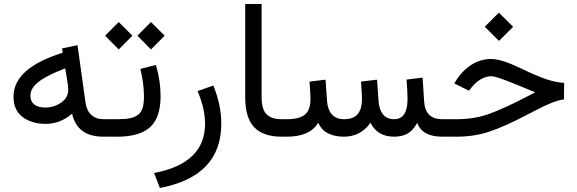

<svg xmlns="http://www.w3.org/2000/svg" viewBox="-20 -687 2898 965"><path d="M47.9 -201.2Q47.9 -345.2 295.4 -421.9L292 -443.8L369.6 -460L409.7 -172.4Q415 -131.8 438.5 -109.9Q461.9 -87.9 501.5 -87.9H516.6V0H499.5Q368.2 0 342.3 -115.7Q282.7 -64.5 210.4 -64.5Q139.2 -64.5 93.5 -98.9Q47.9 -133.3 47.9 -201.2ZM308.1 -343.3Q219.7 -310.5 176.3 -277.6Q132.8 -244.6 132.8 -207Q132.8 -177.2 152.1 -161.9Q171.4 -146.5 207.5 -146.5Q251.5 -146.5 287.1 -171.1Q322.8 -195.8 322.8 -235.4Q322.8 -250 320.8 -263.2Z M670.4 -507.8 738.8 -576.2 807.6 -507.8 738.8 -438.5ZM508.3 -507.8 576.7 -576.2 645.5 -507.8 576.7 -438.5ZM763.7 -360.4Q787.1 -281.7 787.1 -203.1Q787.1 -96.2 734.6 -48.1Q682.1 0 569.8 0H497.1V-87.9H569.8Q607.9 -87.9 631.6 -92.3Q655.3 -96.7 672.4 -109.1Q689.5 -121.6 696.5 -143.8Q703.6 -166 703.6 -201.7Q703.6 -266.1 685.5 -340.8Z M1052.2 -257.3Q1092.3 -158.2 1092.3 -65.9Q1092.3 199.2 783.7 257.8L754.4 182.6Q1009.3 134.3 1010.7 -63.5Q1010.7 -140.6 973.1 -229Z M1407.2 0H1395Q1303.7 0 1258.1 -47.1Q1212.4 -94.2 1212.4 -197.8V-667H1294.9V-197.3Q1294.9 -137.7 1319.6 -112.8Q1344.2 -87.9 1395 -87.9H1407.2Z M1579.1 -69.8Q1537.6 0 1421.4 0H1387.7V-87.9H1422.4Q1483.9 -87.9 1512.2 -110.8Q1540.5 -133.8 1540.5 -189.9Q1540.5 -214.8 1535.6 -276.9L1616.2 -286.6L1624 -176.3Q1627 -135.7 1648.4 -111.8Q1669.9 -87.9 1709 -87.9Q1756.3 -87.9 1777.8 -113.5Q1799.3 -139.2 1799.3 -189.9Q1799.3 -213.4 1794.4 -276.9L1875 -286.6L1882.8 -176.3Q1885.7 -136.2 1905 -112.1Q1924.3 -87.9 1960.4 -87.9Q2028.3 -87.9 2028.3 -189Q2028.3 -221.7 2023.4 -287.1L2104 -296.9L2111.8 -176.3Q2117.7 -87.9 2202.1 -87.9H2216.8V0H2203.1Q2102.1 0 2076.7 -69.8Q2058.1 -33.7 2030.3 -16.8Q2002.4 0 1960.9 0Q1877 0 1842.3 -69.8Q1792 0 1708 0Q1610.4 -0.5 1579.1 -69.8Z M2416.5 -552.7 2487.3 -623.5 2559.1 -552.2 2487.8 -481.4ZM2197.3 0V-87.9H2276.9Q2363.3 -87.9 2436.8 -114Q2510.3 -140.1 2631.8 -203.1L2669.9 -223.1Q2664.1 -225.1 2655.5 -228.8Q2647 -232.4 2626 -241.2Q2605 -250 2579.6 -260.3Q2522 -283.7 2493.2 -293.7Q2464.4 -303.7 2448.7 -303.7Q2421.9 -303.7 2395.8 -288.1Q2369.6 -272.5 2350.6 -248L2337.4 -231L2263.7 -267.6L2271 -280.3Q2302.7 -331.5 2348.9 -361.1Q2395 -390.6 2449.2 -390.6Q2500 -390.6 2597.2 -343.8Q2673.8 -306.6 2723.6 -289.6Q2773.4 -272.5 2815.4 -270.5L2814.5 -187.5Q2785.6 -184.1 2744.9 -167Q2704.1 -149.9 2627.4 -109.4Q2522 -53.7 2443.8 -26.9Q2365.7 0 2275.4 0Z"/></svg>

Font: Vazir FD-WOL
Style: FD-WOL
Weight: 400
Foundry: Based on Dejavu fonts, by Saber Rastikerdar
Version: Version 26.0.0